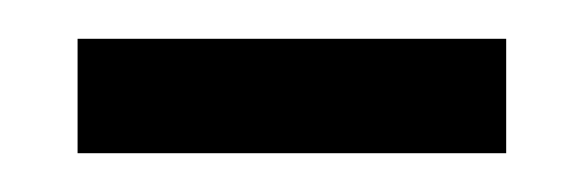

<svg xmlns="http://www.w3.org/2000/svg" viewBox="-20 -701 301 99"><path d="M20 -622V-681H241V-622Z"/></svg>

Font: Bricolage Grotesque SemiCondensed Light
Style: Regular
Weight: 300
Width: 4
Designer: Mathieu Triay
Foundry: Atelier Triay
Version: Version 1.000;gftools[0.9.30]